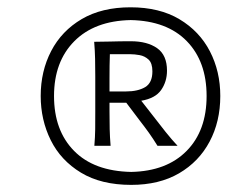

<svg xmlns="http://www.w3.org/2000/svg" viewBox="-20 -765 624 526"><path d="M339.5 -258.5Q257 -258.5 201.8 -292Q146.5 -325.5 119 -381Q91.5 -436.5 91.5 -502Q91.5 -570 120.2 -625.2Q149 -680.5 204 -712.8Q259 -745 337.5 -745Q417 -745 471.8 -712.2Q526.5 -679.5 555 -624.5Q583.5 -569.5 583.5 -502Q583.5 -432 554.2 -377Q525 -322 470.5 -290.2Q416 -258.5 339.5 -258.5ZM339.5 -294Q436.5 -296 491.2 -351.5Q546 -407 546 -502Q546 -596.5 491.8 -652.2Q437.5 -708 338 -710Q239 -708 183.5 -652Q128 -596 128 -502Q128 -407.5 182.8 -351.8Q237.5 -296 339.5 -294ZM238.5 -365.5Q240.5 -389.5 240.8 -411.2Q241 -433 241 -459.5V-555.5Q241 -581.5 240.5 -604Q240 -626.5 238 -650.5Q257 -650.5 282 -651.2Q307 -652 338.5 -652Q383.5 -652 410.5 -633Q437.5 -614 437.5 -571.5Q437.5 -541.5 421.5 -518.5Q405.5 -495.5 367 -489L399 -448Q415.5 -426.5 433.2 -404.2Q451 -382 466.5 -365.5H411.5Q399.5 -385 387.5 -401.8Q375.5 -418.5 363 -434.5L326 -483.5H280V-459.5Q280 -433 280.5 -411.2Q281 -389.5 283 -365.5ZM337 -616.5H281Q280.5 -601 280.2 -585.2Q280 -569.5 280 -551.5V-514.5H325.5Q357.5 -514.5 377.5 -526.2Q397.5 -538 397.5 -569.5Q397.5 -592 387 -601.8Q376.5 -611.5 362.5 -614Q348.5 -616.5 337 -616.5Z"/></svg>

Font: Commissioner Flair Light
Style: Italic
Weight: 300
Italic angle: -12°
Designer: Kostas Bartsokas
Foundry: Kostas Bartsokas
Version: Version 1.000; ttfautohint (v1.8.3)